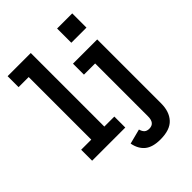

<svg xmlns="http://www.w3.org/2000/svg" viewBox="-282 -919 1269 1269"><g transform="rotate(-45 352.0 -285.0)"><path d="M248 -102.5H341.5V0H31.5V-102.5H126V-687.5H31.5V-790H248ZM395.5 -543H622V54.5Q622 131.5 581.2 176Q540.5 220.5 450.5 220.5Q378 220.5 340.2 189.5Q302.5 158.5 291.5 100L396 73Q402 95.5 414.2 106.8Q426.5 118 448.5 118Q474 118 487 102.2Q500 86.5 500 54.5V-440.5H395.5ZM485.5 -781.5H627V-648.5H485.5Z"/></g></svg>

Font: Hepta Slab ExtraLight SemiBold
Style: Regular
Weight: 600
Version: Version 1.102